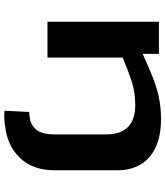

<svg xmlns="http://www.w3.org/2000/svg" viewBox="45 -636 801 932"><g transform="rotate(90 446.0 -170.5)"><path d="M807 -34Q807 69 748.5 132Q690 195 591 206Q574 209 556 209.5Q538 210 518 209L524 89Q535 88 545 87Q555 86 564 84Q598 74 615.5 46.5Q633 19 633 -35V-284Q633 -426 490 -426Q428 -426 376 -409Q324 -392 260 -365V0H86V-541H242V-462Q301 -489 350.5 -509Q400 -529 449.5 -540Q499 -551 558 -551Q643 -551 698 -524Q753 -497 780 -450Q807 -403 807 -343Z"/></g></svg>

Font: Georama ExtraExtended SemiBold
Style: Regular
Weight: 600
Width: 8
Designer: Jean-Baptiste Levee
Foundry: Production Type
Version: Version 1.000